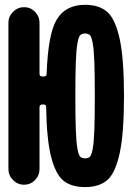

<svg xmlns="http://www.w3.org/2000/svg" viewBox="-20 -760 540 790"><path d="M310.5 -114.7Q317.4 -108.4 330.1 -108.4Q342.8 -108.4 349.6 -114.7Q356.4 -121.1 361.3 -147Q366.2 -172.9 368.2 -224.1Q370.1 -275.4 370.1 -365.2Q370.1 -455.1 368.2 -505.9Q366.2 -556.6 361.3 -583Q356.4 -609.4 349.6 -615.7Q342.8 -622.1 330.1 -622.1Q317.4 -622.1 310.5 -615.7Q303.7 -609.4 298.8 -583Q293.9 -556.6 292 -505.9Q290 -455.1 290 -365.2Q290 -275.4 292 -224.1Q293.9 -172.9 298.8 -147Q303.7 -121.1 310.5 -114.7ZM330.1 -740.2Q388.7 -740.2 421.9 -710.4Q455.1 -680.7 472.7 -598.6Q490.2 -516.6 490.2 -364.7Q490.2 -212.9 472.7 -130.9Q455.1 -48.8 421.9 -19.5Q388.7 9.8 330.1 9.8Q274.4 9.8 241.7 -16.1Q209 -42 190.4 -114.3Q171.9 -186.5 169.9 -319.3Q169.9 -330.1 159.2 -330.1H154.3Q143.6 -330.1 142.6 -319.3V-64.5Q142.6 -38.1 124 -19Q105.5 0 79.1 0Q52.7 0 33.7 -19Q14.6 -38.1 14.6 -64.5V-666Q14.6 -692.4 33.7 -711.4Q52.7 -730.5 79.1 -730.5Q105.5 -730.5 124 -711.4Q142.6 -692.4 142.6 -666V-456.1Q142.6 -445.3 154.3 -445.3H160.2Q171.9 -445.3 171.9 -456.1Q177.7 -622.1 214.4 -681.2Q251 -740.2 330.1 -740.2Z"/></svg>

Font: Rounded-X Mgen+ 1m bold
Style: Bold
Weight: 700
Designer: [Source Han Sans]
Ryoko NISHIZUKA  (kana & ideographs); Paul D. Hunt (Latin, Greek & Cyrillic); Wenlong ZHANG  (bopomofo
Version: Version 1.059.20150602